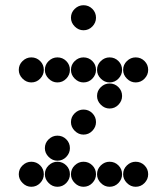

<svg xmlns="http://www.w3.org/2000/svg" viewBox="-20 -718 640 736"><path d="M52 -450Q52 -431 66.5 -416.5Q81 -402 100 -402Q120 -402 134 -416.5Q148 -431 148 -450Q148 -470 134 -484Q120 -498 100 -498Q81 -498 66.5 -484Q52 -470 52 -450ZM152 -450Q152 -431 166.5 -416.5Q181 -402 200 -402Q220 -402 234 -416.5Q248 -431 248 -450Q248 -470 234 -484Q220 -498 200 -498Q181 -498 166.5 -484Q152 -470 152 -450ZM252 -450Q252 -431 266.5 -416.5Q281 -402 300 -402Q320 -402 334 -416.5Q348 -431 348 -450Q348 -470 334 -484Q320 -498 300 -498Q281 -498 266.5 -484Q252 -470 252 -450ZM352 -450Q352 -431 366.5 -416.5Q381 -402 400 -402Q420 -402 434 -416.5Q448 -431 448 -450Q448 -470 434 -484Q420 -498 400 -498Q381 -498 366.5 -484Q352 -470 352 -450ZM452 -450Q452 -431 466.5 -416.5Q481 -402 500 -402Q520 -402 534 -416.5Q548 -431 548 -450Q548 -470 534 -484Q520 -498 500 -498Q481 -498 466.5 -484Q452 -470 452 -450ZM352 -350Q352 -331 366.5 -316.5Q381 -302 400 -302Q420 -302 434 -316.5Q448 -331 448 -350Q448 -370 434 -384Q420 -398 400 -398Q381 -398 366.5 -384Q352 -370 352 -350ZM252 -250Q252 -231 266.5 -216.5Q281 -202 300 -202Q320 -202 334 -216.5Q348 -231 348 -250Q348 -270 334 -284Q320 -298 300 -298Q281 -298 266.5 -284Q252 -270 252 -250ZM152 -150Q152 -131 166.5 -116.5Q181 -102 200 -102Q220 -102 234 -116.5Q248 -131 248 -150Q248 -170 234 -184Q220 -198 200 -198Q181 -198 166.5 -184Q152 -170 152 -150ZM52 -50Q52 -31 66.5 -16.5Q81 -2 100 -2Q120 -2 134 -16.5Q148 -31 148 -50Q148 -70 134 -84Q120 -98 100 -98Q81 -98 66.5 -84Q52 -70 52 -50ZM152 -50Q152 -31 166.5 -16.5Q181 -2 200 -2Q220 -2 234 -16.5Q248 -31 248 -50Q248 -70 234 -84Q220 -98 200 -98Q181 -98 166.5 -84Q152 -70 152 -50ZM252 -50Q252 -31 266.5 -16.5Q281 -2 300 -2Q320 -2 334 -16.5Q348 -31 348 -50Q348 -70 334 -84Q320 -98 300 -98Q281 -98 266.5 -84Q252 -70 252 -50ZM352 -50Q352 -31 366.5 -16.5Q381 -2 400 -2Q420 -2 434 -16.5Q448 -31 448 -50Q448 -70 434 -84Q420 -98 400 -98Q381 -98 366.5 -84Q352 -70 352 -50ZM452 -50Q452 -31 466.5 -16.5Q481 -2 500 -2Q520 -2 534 -16.5Q548 -31 548 -50Q548 -70 534 -84Q520 -98 500 -98Q481 -98 466.5 -84Q452 -70 452 -50ZM252 -650Q252 -631 266.5 -616.5Q281 -602 300 -602Q320 -602 334 -616.5Q348 -631 348 -650Q348 -670 334 -684Q320 -698 300 -698Q281 -698 266.5 -684Q252 -670 252 -650Z"/></svg>

Font: Matrix Sans Print
Style: Regular
Weight: 400
Designer: Brad Neil
Version: Version 1.100